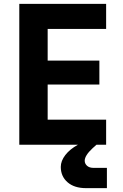

<svg xmlns="http://www.w3.org/2000/svg" viewBox="-20 -750 640 995"><path d="M80 0V-730H530V-600H227V-436H495V-312H227V-130H530V0H480L460 18Q419 56 419 83Q419 98 431 109Q443 120 465 120H534V225H426Q365 225 330 194.5Q295 164 295 115Q295 84 318.5 53.5Q342 23 384 0Z"/></svg>

Font: JetBrains Mono NL ExtraBold
Style: Regular
Weight: 800
Designer: Philipp Nurullin, Konstantin Bulenkov
Foundry: JetBrains
Version: Version 2.304; ttfautohint (v1.8.4.7-5d5b)